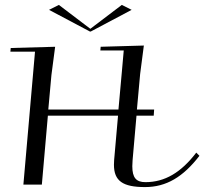

<svg xmlns="http://www.w3.org/2000/svg" viewBox="-20 -750 830 780"><path d="M345.2 -622H348.8L514.8 -710L474.8 -730L347 -633L219.2 -730L179.2 -710ZM75 0H150L174.5 -280H459.5L443.7 -100C443.2 -93.3 442.9 -86.9 442.9 -80.8C442.9 -14.9 478.8 10 569.1 10C655.6 10 723.7 -31 790.2 -117L777.4 -130C715.3 -49 649.6 -10 570.9 -10C533.2 -10 517.5 -28 517.5 -74.8C517.5 -82.4 517.9 -90.8 518.7 -100L534.5 -280H604.5L606.2 -305H536.2L549.4 -450L564.4 -565L389 -560L387.7 -545H482.7L475.2 -460L461.2 -305H176.2L188.9 -445L204 -560L23.6 -555L22.2 -540H122.2Z"/></svg>

Font: Galberik
Style: Regular
Weight: 400
Designer: Gluk
Foundry: Gluk
Version: Version 0.50